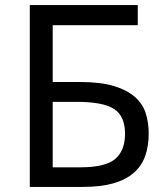

<svg xmlns="http://www.w3.org/2000/svg" viewBox="-20 -734 655 754"><path d="M97 0V-714H521V-635H187V-412H293Q374 -412 426 -396.5Q478 -381 509 -354Q540 -327 552 -290Q564 -253 564 -209Q564 -160 550 -121Q536 -82 505 -55Q474 -28 425 -14Q376 0 306 0ZM297 -77Q393 -77 432 -109.5Q471 -142 471 -209Q471 -278 428 -306Q385 -334 282 -334H187V-77Z"/></svg>

Font: BC Sans
Style: Regular
Weight: 400
Designer: Monotype Design Team
Province of B.C.
Foundry: Monotype Imaging Inc.
Version: Version 2.000;GOOG;noto-source:20170915:90ef993387c0